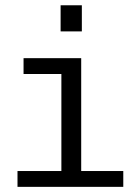

<svg xmlns="http://www.w3.org/2000/svg" viewBox="-20 -726 540 746"><path d="M215.5 -705.5H298V-604H215.5ZM48 0V-61.5H218.5V-438.5H71.5V-500H295.5V-61.5H459V0Z"/></svg>

Font: Trispace Light
Style: Regular
Weight: 300
Designer: Tyler Finck
Foundry: Etcetera Type Company
Version: Version 1.210; ttfautohint (v1.8.3)